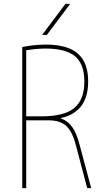

<svg xmlns="http://www.w3.org/2000/svg" viewBox="-20 -970 540 990"><path d="M197.3 -790 317.4 -950.2H341.8L221.7 -790ZM389.6 -226.6 450.2 0H429.7L371.1 -221.7Q352.5 -293 320.8 -321.3Q289.1 -349.6 230.5 -349.6H115.2V0H94.7V-727.5Q152.3 -739.3 214.8 -740.2Q328.1 -740.2 381.3 -693.8Q434.6 -647.5 434.6 -549.8Q434.6 -392.6 293.9 -361.3V-359.4Q330.1 -346.7 352.5 -314.9Q375 -283.2 389.6 -226.6ZM115.2 -370.1H195.3Q310.5 -370.1 362.8 -413.1Q415 -456.1 415 -549.8Q415 -638.7 367.7 -679.2Q320.3 -719.7 214.8 -719.7Q170.9 -719.7 115.2 -710.9Z"/></svg>

Font: Mgen+ 1m thin
Style: Regular
Weight: 100
Designer: [Source Han Sans]
Ryoko NISHIZUKA  (kana & ideographs); Paul D. Hunt (Latin, Greek & Cyrillic); Wenlong ZHANG  (bopomofo
Version: Version 1.059.20150602